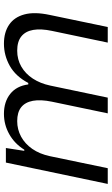

<svg xmlns="http://www.w3.org/2000/svg" viewBox="187 -762 575 989"><g transform="rotate(-90 474.5 -267.5)"><path d="M21.6 0 131.6 -524.7H206.6L192 -429.9H197.9Q228.7 -479.6 277.5 -507.1Q326.3 -534.7 382.6 -534.7Q445 -534.7 485.6 -502.1Q526.1 -469.6 534.1 -409.4H541.7Q575.6 -474 629.4 -504.4Q683.3 -534.7 744 -534.7Q802.3 -534.7 841.4 -508.2Q880.6 -481.7 894.7 -429.5Q908.9 -377.3 892.1 -298.9L829.9 0H749.6L809.9 -287.4Q821.9 -344.3 814.9 -384.1Q807.9 -423.9 781.5 -445.1Q755.1 -466.4 707.9 -466.4Q662.6 -466.4 625.9 -445.2Q589.1 -424 564.2 -385.9Q539.3 -347.9 528.3 -296.7L466.1 0H385.1L445.1 -287.4Q457.1 -345.7 449.8 -385.5Q442.4 -425.3 416.6 -445.9Q390.7 -466.4 345.1 -466.4Q302.3 -466.4 265.2 -446.4Q228.1 -426.3 202 -388.6Q175.9 -350.9 164.6 -298.1L102.6 0Z"/></g></svg>

Font: Mona Sans
Style: Italic
Weight: 200
Italic angle: -11.6951°
Designer: Deni Anggara
Foundry: GitHub
Version: Version 2.000